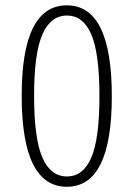

<svg xmlns="http://www.w3.org/2000/svg" viewBox="-20 -695 505 726"><path d="M232.9 -674.8Q402.8 -674.8 402.8 -331.1Q402.8 11.2 232.9 11.2Q62 11.2 62 -333Q62 -674.8 232.9 -674.8ZM232.9 -636.2Q171.4 -636.2 140.1 -564.5Q108.9 -492.7 108.9 -333Q108.9 -172.4 139.9 -100.1Q170.9 -27.8 232.9 -27.8Q294.9 -27.8 325.4 -99.4Q356 -170.9 356 -331.1Q356 -492.7 325.4 -564.5Q294.9 -636.2 232.9 -636.2Z"/></svg>

Font: Fira Sans Compressed ExtraLight
Style: Regular
Weight: 250
Width: 1
Designer: Carrois Corporate & Edenspiekermann AG
Foundry: Carrois Corporate GbR & Edenspiekermann AG
Version: Version 4.203;PS 004.203;hotconv 1.0.88;makeotf.lib2.5.64775